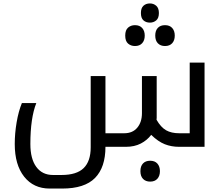

<svg xmlns="http://www.w3.org/2000/svg" viewBox="-20 -845 1282 1105"><path d="M1011.2 0Q966.3 0 928.5 -14.9Q890.6 -29.8 850.1 -68.8Q827.1 -38.1 790.5 -19Q753.9 0 704.1 0H586.9Q586.9 118.2 526.9 179.2Q466.8 240.2 337.9 240.2H266.1Q173.3 240.2 119.1 171.9Q64.9 103.5 64.9 -16.1Q64.9 -77.6 75.7 -140.9Q86.4 -204.1 106 -252H189Q154.8 -165.5 154.8 -16.1Q154.8 69.3 189 115.7Q223.1 162.1 285.2 162.1H334Q420.9 162.1 461.4 122.6Q502 83 502 2.9V-407.2H586.9V-78.1H694.8Q743.2 -78.1 770 -110.1Q796.9 -142.1 796.9 -193.8V-407.2H881.8V-167L880.9 -155.8Q905.8 -112.3 936 -95.2Q966.3 -78.1 1011.2 -78.1H1071.8V-484.9H1157.2V0ZM929.7 -580.1Q903.8 -580.1 888.7 -595.7Q873.5 -611.3 873.5 -640.1Q873.5 -668.9 888.4 -684.6Q903.3 -700.2 929.7 -700.2Q956.5 -700.2 971.2 -683.8Q985.8 -667.5 985.8 -640.1Q985.8 -612.8 971.2 -596.4Q956.5 -580.1 929.7 -580.1ZM756.8 -580.1Q733.4 -580.1 717 -594.2Q700.7 -608.4 700.7 -640.1Q700.7 -671.9 717 -686Q733.4 -700.2 756.8 -700.2Q783.7 -700.2 798.3 -683.8Q813 -667.5 813 -640.1Q813 -612.8 798.3 -596.4Q783.7 -580.1 756.8 -580.1ZM842.8 -714.8Q820.3 -714.8 805.7 -727.8Q791 -740.7 791 -770Q791 -798.8 805.7 -812Q820.3 -825.2 842.8 -825.2Q863.8 -825.2 879.2 -811.8Q894.5 -798.3 894.5 -770Q894.5 -740.7 879.2 -727.8Q863.8 -714.8 842.8 -714.8ZM844.2 200.2Q818.4 200.2 803.2 184.6Q788.1 168.9 788.1 140.1Q788.1 111.3 803 95.7Q817.9 80.1 844.2 80.1Q871.1 80.1 885.7 96.4Q900.4 112.8 900.4 140.1Q900.4 167.5 885.7 183.8Q871.1 200.2 844.2 200.2Z"/></svg>

Font: DroidArabicKufi
Style: Regular
Weight: 400
Designer: Pascal Zoghbi
Foundry: Ascender Corporation
Version: Version 1.00; ttfautohint (v1.4.1)